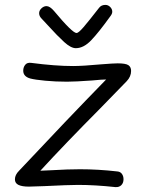

<svg xmlns="http://www.w3.org/2000/svg" viewBox="-20 -763 596 785"><path d="M299 -7Q261 -7 161 -2L98 0Q70 0 55.5 -7Q41 -14 41 -30Q41 -48 58 -65Q253 -273 414 -438Q397 -438 357 -434Q287 -429 254 -429Q207 -429 165 -433Q123 -437 104 -442Q75 -450 75 -474Q75 -488 83 -498Q91 -508 107 -506Q206 -493 279 -493Q317 -493 394 -500Q444 -504 461 -504Q494 -504 505 -496.5Q516 -489 516 -473Q516 -450 498 -431L390 -320Q246 -175 145 -65L190 -67Q258 -71 307 -71Q382 -71 460 -62Q472 -61 478.5 -52Q485 -43 485 -30Q485 -15 476 -6Q467 3 452 2Q369 -7 299 -7ZM439 -715Q439 -710 436.5 -705Q434 -700 430 -695Q384 -631 353 -598.5Q322 -566 290 -566Q270 -566 242.5 -591Q215 -616 177 -658L150 -687Q140 -697 140 -709Q140 -720 149.5 -729Q159 -738 170 -738Q184 -738 201 -718Q276 -628 293 -628Q301 -628 322 -652.5Q343 -677 385 -731Q394 -743 411 -743Q422 -743 430.5 -734.5Q439 -726 439 -715Z"/></svg>

Font: Mali
Style: Regular
Weight: 400
Version: Version 1.000; ttfautohint (v1.6)